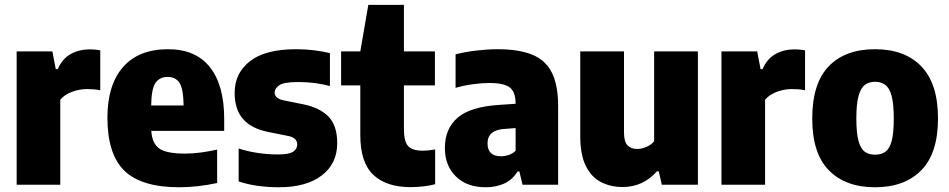

<svg xmlns="http://www.w3.org/2000/svg" viewBox="-20 -760 3906 790"><path d="M48.5 0V-548.5H195.5L209.5 -475.5H217.5Q237 -519.5 271.8 -538.2Q306.5 -557 350.5 -557Q361.5 -557 372.8 -555.8Q384 -554.5 392.5 -553V-388.5Q379.5 -391.5 365.2 -392.5Q351 -393.5 338.5 -393.5Q306 -393.5 275.2 -381.8Q244.5 -370 228 -349.5V0Z M717.5 10.5Q562.5 10.5 492.2 -57.2Q422 -125 422 -276Q422 -410.5 486.2 -484Q550.5 -557.5 671.5 -557.5Q785.5 -557.5 844 -483.2Q902.5 -409 902.5 -270V-221.5H602.5Q606 -169 635.8 -148.5Q665.5 -128 742 -128Q773 -128 806.5 -132.5Q840 -137 873.5 -144.5V-7Q792.5 10.5 717.5 10.5ZM670 -443.5Q637 -443.5 620 -419.2Q603 -395 602 -326H735.5Q734.5 -394.5 718.5 -419Q702.5 -443.5 670 -443.5Z M1128 10.5Q1083.5 10.5 1041.5 4.8Q999.5 -1 962 -13.5V-149Q998 -137 1039.8 -130.8Q1081.5 -124.5 1125 -124.5Q1169 -124.5 1186 -135.8Q1203 -147 1203 -165.5Q1203 -192 1168.5 -200L1083.5 -217Q1014.5 -231 980 -270.2Q945.5 -309.5 945.5 -378Q945.5 -459 1008.5 -508.2Q1071.5 -557.5 1198.5 -557.5Q1237.5 -557.5 1273 -553Q1308.5 -548.5 1337.5 -541.5V-406Q1276.5 -422.5 1206.5 -422.5Q1148 -422.5 1129 -409.2Q1110 -396 1110 -379.5Q1110 -355.5 1145 -347.5L1229.5 -330.5Q1296.5 -316.5 1332 -279.8Q1367.5 -243 1367.5 -171Q1367.5 -86.5 1303.8 -38Q1240 10.5 1128 10.5Z M1669.5 10Q1570 10 1516.2 -40.5Q1462.5 -91 1462.5 -204V-408.5H1383.5V-548.5H1462.5L1495.5 -740H1642V-548.5H1769.5V-408.5H1642V-228.5Q1642 -178 1659.2 -159Q1676.5 -140 1719 -140Q1730.5 -140 1743 -141.2Q1755.5 -142.5 1770.5 -145V-2Q1750 3.5 1722.8 6.8Q1695.5 10 1669.5 10Z M1979 10.5Q1901 10.5 1855.8 -34Q1810.5 -78.5 1810.5 -151Q1810.5 -230.5 1863 -275.8Q1915.5 -321 2035 -328.5L2101.5 -333Q2101.5 -381 2078 -399.8Q2054.5 -418.5 1993 -418.5Q1963 -418.5 1925.8 -413.5Q1888.5 -408.5 1854.5 -398.5V-536.5Q1893.5 -546.5 1940.2 -552Q1987 -557.5 2027.5 -557.5Q2114.5 -557.5 2169.5 -535.2Q2224.5 -513 2250.5 -461.5Q2276.5 -410 2276.5 -322.5V0H2130L2117 -54.5H2109.5Q2088 -19.5 2054 -4.5Q2020 10.5 1979 10.5ZM1986 -170Q1986 -117 2041.5 -117Q2056.5 -117 2072.2 -122Q2088 -127 2101.5 -139.5V-233L2055.5 -229.5Q1986 -225 1986 -170Z M2541.5 9.5Q2492 9.5 2452.5 -11Q2413 -31.5 2390.2 -77.5Q2367.5 -123.5 2367.5 -200V-548.5H2547.5V-214.5Q2547.5 -176 2562.5 -161.5Q2577.5 -147 2601.5 -147Q2619 -147 2639 -155.2Q2659 -163.5 2671.5 -179V-548.5H2851.5V0H2703L2690.5 -55H2683Q2626 9.5 2541.5 9.5Z M2948.5 0V-548.5H3095.5L3109.5 -475.5H3117.5Q3137 -519.5 3171.8 -538.2Q3206.5 -557 3250.5 -557Q3261.5 -557 3272.8 -555.8Q3284 -554.5 3292.5 -553V-388.5Q3279.5 -391.5 3265.2 -392.5Q3251 -393.5 3238.5 -393.5Q3206 -393.5 3175.2 -381.8Q3144.5 -370 3128 -349.5V0Z M3580.5 10.5Q3459 10.5 3390.5 -59.2Q3322 -129 3322 -271.5Q3322 -417 3389.8 -487.2Q3457.5 -557.5 3580.5 -557.5Q3703.5 -557.5 3771.5 -486.2Q3839.5 -415 3839.5 -273Q3839.5 -129.5 3770.8 -59.5Q3702 10.5 3580.5 10.5ZM3580.5 -123.5Q3605.5 -123.5 3622.8 -135.5Q3640 -147.5 3648.8 -179.5Q3657.5 -211.5 3657.5 -271.5Q3657.5 -333 3648.5 -365.8Q3639.5 -398.5 3622.2 -411Q3605 -423.5 3580.5 -423.5Q3556 -423.5 3539 -411Q3522 -398.5 3512.8 -366Q3503.5 -333.5 3503.5 -273.5Q3503.5 -212.5 3512.5 -180Q3521.5 -147.5 3538.5 -135.5Q3555.5 -123.5 3580.5 -123.5Z"/></svg>

Font: Encode Sans SemiCondensed SemiCondensed ExtraBold
Style: Regular
Weight: 800
Width: 4
Designer: Multiple Designers
Foundry: Impallari Type
Version: Version 3.000; ttfautohint (v1.8.3) -l 8 -r 50 -G 200 -x 14 